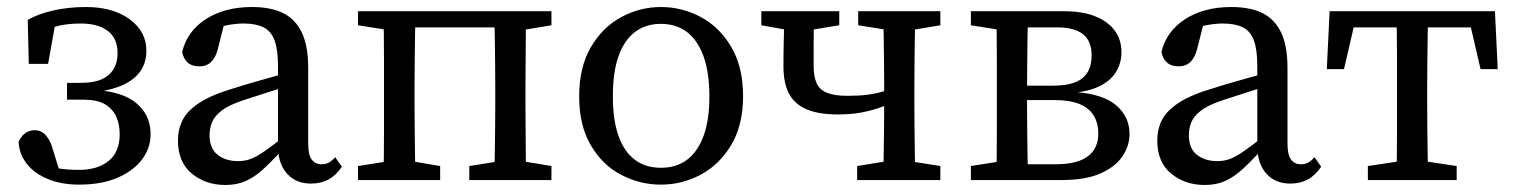

<svg xmlns="http://www.w3.org/2000/svg" viewBox="-20 -513 4313 547"><path d="M205 13Q156 13 117.5 -2.5Q79 -18 57 -45.5Q35 -73 33 -109Q38 -120 44.5 -127Q51 -134 59.5 -138Q68 -142 80 -142Q98 -142 111 -127Q124 -112 130 -89L155 -8L89 -49Q114 -39 142 -34Q170 -29 205 -29Q258 -29 289.5 -54.5Q321 -80 321 -131Q321 -159 311 -181Q301 -203 279 -216Q257 -229 219 -229H171V-277H211Q247 -277 269.5 -287Q292 -297 303.5 -316Q315 -335 315 -361Q315 -404 287 -425Q259 -446 210 -446Q174 -446 147 -439.5Q120 -433 100 -421L139 -454L117 -331H62L59 -456Q87 -473 131 -483Q175 -493 225 -493Q302 -493 349.5 -458Q397 -423 397 -369Q397 -335 380.5 -311Q364 -287 332.5 -272Q301 -257 255 -251L252 -257Q290 -254 319 -245Q348 -236 368 -219.5Q388 -203 398.5 -181Q409 -159 409 -131Q409 -91 384.5 -58.5Q360 -26 314.5 -6.5Q269 13 205 13Z M622 14Q566 14 526.5 -18.5Q487 -51 487 -113Q487 -145 500.5 -171.5Q514 -198 549.5 -221Q585 -244 651 -263Q679 -272 705.5 -279.5Q732 -287 758.5 -294.5Q785 -302 812 -309V-272Q777 -261 743 -250Q709 -239 675 -228Q632 -214 611 -197.5Q590 -181 583.5 -163.5Q577 -146 577 -128Q577 -90 600 -72Q623 -54 658 -54Q678 -54 695 -60.5Q712 -67 735.5 -83.5Q759 -100 796 -129L808 -77H776Q749 -48 726.5 -28Q704 -8 679.5 3Q655 14 622 14ZM866 10Q824 10 798.5 -17.5Q773 -45 772 -94V-98V-324Q772 -372 762 -398.5Q752 -425 730 -435.5Q708 -446 674 -446Q654 -446 631.5 -442Q609 -438 582 -427L623 -462L601 -375Q595 -350 582 -337Q569 -324 548 -324Q526 -324 514 -335.5Q502 -347 499 -365Q513 -424 566.5 -458.5Q620 -493 698 -493Q751 -493 786 -476Q821 -459 839.5 -421Q858 -383 858 -320V-104Q858 -72 868 -58.5Q878 -45 896 -45Q909 -45 918 -50.5Q927 -56 935 -65L954 -38Q937 -13 915.5 -1.5Q894 10 866 10Z M1072 0Q1073 -26 1073.5 -63Q1074 -100 1074 -140Q1074 -180 1074 -213V-268Q1074 -301 1074 -341Q1074 -381 1073.5 -418.5Q1073 -456 1072 -481H1164Q1163 -456 1162.5 -418.5Q1162 -381 1161.5 -341Q1161 -301 1161 -268V-213Q1161 -180 1161.5 -140Q1162 -100 1162.5 -63Q1163 -26 1164 0ZM1388 0Q1389 -26 1389.5 -63Q1390 -100 1390.5 -140Q1391 -180 1391 -213V-268Q1391 -301 1390.5 -341Q1390 -381 1389.5 -418.5Q1389 -456 1388 -481H1479Q1478 -456 1478 -418.5Q1478 -381 1477.5 -341Q1477 -301 1477 -268V-213Q1477 -180 1477.5 -140Q1478 -100 1478 -63Q1478 -26 1479 0ZM1000 0V-40L1108 -57H1133L1234 -40V0ZM1317 0V-40L1424 -57H1449L1551 -40V0ZM1000 -441V-481H1117V-424H1108ZM1434 -424V-481H1551V-441L1449 -424ZM1123 -435V-481H1428V-435Z M1863 13Q1803 13 1749.5 -15Q1696 -43 1663 -99.5Q1630 -156 1630 -238Q1630 -321 1663 -378Q1696 -435 1749.5 -464Q1803 -493 1863 -493Q1923 -493 1976.5 -464.5Q2030 -436 2063.5 -379Q2097 -322 2097 -239Q2097 -157 2063.5 -100.5Q2030 -44 1976.5 -15.5Q1923 13 1863 13ZM1863 -35Q1907 -35 1937.5 -58Q1968 -81 1984.5 -126Q2001 -171 2001 -238Q2001 -306 1984.5 -352Q1968 -398 1937.5 -421.5Q1907 -445 1863 -445Q1819 -445 1788.5 -421.5Q1758 -398 1742 -352.5Q1726 -307 1726 -239Q1726 -171 1742 -126Q1758 -81 1788.5 -58Q1819 -35 1863 -35Z M2367 -187Q2311 -187 2277 -202Q2243 -217 2227.5 -247Q2212 -277 2212 -324Q2212 -363 2213 -402Q2214 -441 2215 -481H2300Q2299 -457 2298.5 -433Q2298 -409 2298 -383Q2298 -357 2298 -326Q2298 -295 2306.5 -276Q2315 -257 2336.5 -248.5Q2358 -240 2394 -240Q2428 -240 2451 -243Q2474 -246 2494.5 -252Q2515 -258 2537 -267V-224Q2509 -214 2484 -205.5Q2459 -197 2431.5 -192Q2404 -187 2367 -187ZM2496 0Q2497 -26 2497.5 -63Q2498 -100 2498.5 -140Q2499 -180 2499 -213V-268Q2499 -301 2498.5 -341Q2498 -381 2497.5 -418.5Q2497 -456 2496 -481H2588Q2587 -456 2586.5 -418.5Q2586 -381 2585.5 -341Q2585 -301 2585 -268V-213Q2585 -180 2585.5 -140Q2586 -100 2586.5 -63Q2587 -26 2588 0ZM2149 -441V-481H2371V-441L2268 -424H2244ZM2422 0V-40L2527 -57H2552L2659 -40V0ZM2425 -441V-481H2659V-441L2557 -424H2532Z M2746 0V-40L2854 -57L2866 -45H2987Q3049 -45 3079 -67.5Q3109 -90 3109 -132Q3109 -163 3095.5 -184.5Q3082 -206 3054.5 -217Q3027 -228 2982 -228H2869V-269H2980Q3038 -269 3064 -290.5Q3090 -312 3090 -355Q3090 -396 3065.5 -415.5Q3041 -435 2992 -435H2866L2854 -424L2746 -441V-481H3012Q3065 -481 3101.5 -466Q3138 -451 3156.5 -425Q3175 -399 3175 -364Q3175 -335 3161 -310.5Q3147 -286 3117.5 -270Q3088 -254 3042 -249V-251Q3123 -245 3160.5 -212.5Q3198 -180 3198 -131Q3198 -98 3178 -68Q3158 -38 3115.5 -19Q3073 0 3003 0ZM2818 0Q2819 -26 2819.5 -63Q2820 -100 2820 -140Q2820 -180 2820 -213V-268Q2820 -301 2820 -341Q2820 -381 2819.5 -418.5Q2819 -456 2818 -481H2909Q2908 -456 2907.5 -417.5Q2907 -379 2906.5 -337Q2906 -295 2906 -256V-213Q2906 -180 2906.5 -140Q2907 -100 2907.5 -63Q2908 -26 2909 0Z M3412 14Q3356 14 3316.5 -18.5Q3277 -51 3277 -113Q3277 -145 3290.5 -171.5Q3304 -198 3339.5 -221Q3375 -244 3441 -263Q3469 -272 3495.5 -279.5Q3522 -287 3548.5 -294.5Q3575 -302 3602 -309V-272Q3567 -261 3533 -250Q3499 -239 3465 -228Q3422 -214 3401 -197.5Q3380 -181 3373.5 -163.5Q3367 -146 3367 -128Q3367 -90 3390 -72Q3413 -54 3448 -54Q3468 -54 3485 -60.5Q3502 -67 3525.5 -83.5Q3549 -100 3586 -129L3598 -77H3566Q3539 -48 3516.5 -28Q3494 -8 3469.5 3Q3445 14 3412 14ZM3656 10Q3614 10 3588.5 -17.5Q3563 -45 3562 -94V-98V-324Q3562 -372 3552 -398.5Q3542 -425 3520 -435.5Q3498 -446 3464 -446Q3444 -446 3421.5 -442Q3399 -438 3372 -427L3413 -462L3391 -375Q3385 -350 3372 -337Q3359 -324 3338 -324Q3316 -324 3304 -335.5Q3292 -347 3289 -365Q3303 -424 3356.5 -458.5Q3410 -493 3488 -493Q3541 -493 3576 -476Q3611 -459 3629.5 -421Q3648 -383 3648 -320V-104Q3648 -72 3658 -58.5Q3668 -45 3686 -45Q3699 -45 3708 -50.5Q3717 -56 3725 -65L3744 -38Q3727 -13 3705.5 -1.5Q3684 10 3656 10Z M3760 -316 3768 -481H4239L4247 -316H4198L4161 -476L4210 -435H3796L3846 -476L3809 -316ZM3877 0V-40L3991 -57H4016L4130 -40V0ZM3958 0Q3959 -26 3959.5 -63Q3960 -100 3960 -140Q3960 -180 3960 -213V-268Q3960 -301 3960 -341Q3960 -381 3959.5 -418.5Q3959 -456 3958 -481H4049Q4048 -456 4047.5 -418.5Q4047 -381 4046.5 -341Q4046 -301 4046 -268V-213Q4046 -180 4046.5 -140Q4047 -100 4047.5 -63Q4048 -26 4049 0Z"/></svg>

Font: Source Serif 4 18pt
Style: Regular
Weight: 400
Designer: Frank Grießhammer
Foundry: Adobe Systems Incorporated
Version: Version 4.004;hotconv 1.0.116;makeotfexe 2.5.65601